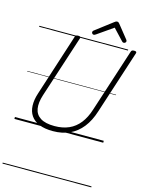

<svg xmlns="http://www.w3.org/2000/svg" viewBox="-227 -1354 1475 1952"><g transform="rotate(15 511.0 -378.0)"><path d="M408 19Q321 19 263.5 -5Q206 -29 176 -73Q146 -117 143.5 -178Q141 -239 165 -312L376 -966Q379 -976 386 -980.5Q393 -985 409 -985Q423 -985 429.5 -980.5Q436 -976 432 -965L218 -307Q191 -223 201 -162Q211 -101 263 -68Q315 -35 411 -35Q497 -35 562.5 -64Q628 -93 674.5 -152Q721 -211 749 -300L965 -966Q968 -976 975 -980.5Q982 -985 998 -985Q1027 -985 1021 -965L804 -296Q771 -191 715.5 -121Q660 -51 583.5 -16Q507 19 408 19ZM556 -1035Q547 -1035 541 -1042Q535 -1049 535 -1057Q535 -1063 537 -1066.5Q539 -1070 543 -1074L724 -1212Q733 -1220 740 -1223Q747 -1226 755 -1226Q762 -1226 767.5 -1222.5Q773 -1219 779 -1211L891 -1071Q894 -1067 895 -1063Q896 -1059 896 -1055Q896 -1047 888 -1041Q880 -1035 873 -1035Q867 -1035 862 -1037.5Q857 -1040 853 -1045L745 -1160L578 -1044Q571 -1039 566 -1037Q561 -1035 556 -1035ZM0 460H935V470H0ZM0 -20H935V0H0ZM0 -505H935V-500H0ZM0 -980H935V-970H0Z"/></g></svg>

Font: Playwrite NO Guides
Style: Regular
Weight: 400
Designer: Veronika Burian, José Scaglione
Foundry: TypeTogether
Version: Version 1.003